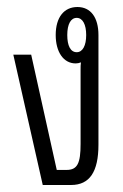

<svg xmlns="http://www.w3.org/2000/svg" viewBox="-20 -528 351 548"><path d="M102 0H183C236 0 261 -38 261 -115V-428C261 -478 239 -508 201 -508C163 -508 139 -479 139 -428C139 -380 161 -347 196 -347C201 -347 206 -348 211 -350C210 -344 210 -337 210 -328V-117C210 -62 201 -43 170 -43H142L69 -372H18ZM199 -379C181 -379 172 -398 172 -428C172 -459 182 -477 199 -477C216 -477 226 -458 226 -428C226 -398 216 -379 199 -379Z"/></svg>

Font: Noto Sans Thai Looped UI Condensed Light
Style: Regular
Weight: 300
Width: 3
Designer: Cadson Demak Team
Foundry: Cadson Demak Co., Ltd.
Version: Version 1.000